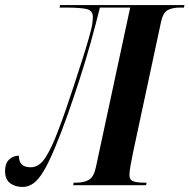

<svg xmlns="http://www.w3.org/2000/svg" viewBox="-61 -734 751 761"><path d="M29 7Q-1 7 -21 -8Q-41 -23 -41 -57Q-41 -86 -25 -101.5Q-9 -117 14 -117Q14 -92 26 -81.5Q38 -71 61 -71Q94 -71 118.5 -108.5Q143 -146 169 -215Q182 -248 198.5 -295.5Q215 -343 232 -395Q249 -447 264.5 -495.5Q280 -544 290.5 -581Q301 -618 304 -634Q307 -655 307 -667Q307 -693 281 -698.5Q255 -704 199 -704H175L177 -714H670L668 -704H652Q623 -704 604 -694Q585 -684 577 -646L466 -128Q461 -103 456.5 -78.5Q452 -54 452 -40Q452 -21 467.5 -15.5Q483 -10 510 -10H520L518 0H229L231 -10H242Q271 -10 291 -21Q311 -32 319 -71L455 -704H335Q319 -639 298.5 -565.5Q278 -492 254 -418Q230 -344 205.5 -275Q181 -206 157 -149Q132 -89 111.5 -55Q91 -21 71 -7Q51 7 29 7Z"/></svg>

Font: Noto Serif Display ExtraCondensed
Style: Bold Italic
Weight: 700
Width: 2
Italic angle: -12°
Designer: Monotype Design Team
Foundry: Monotype Imaging Inc.
Version: Version 2.009